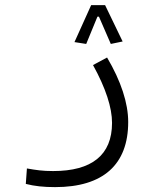

<svg xmlns="http://www.w3.org/2000/svg" viewBox="-20 -517 626 759"><path d="M197.8 222.7C387.7 222.7 486.8 133.8 486.8 -34.7C486.8 -108.9 458.5 -196.3 403.3 -289.6L347.7 -259.8C398.4 -168 422.9 -91.3 422.9 -31.2C422.9 96.2 342.8 159.2 189.9 159.2C147.9 159.2 123 155.3 86.4 148.9L82 210C116.2 218.8 152.3 222.7 197.8 222.7ZM395.5 -496.6H340.3L274.4 -350.6L320.8 -343.3L365.2 -451.2H371.1L418 -343.3L464.8 -353Z"/></svg>

Font: Cascadia Code Light
Style: Regular
Weight: 300
Monospace: yes
Designer: Aaron Bell
Foundry: Saja Typeworks
Version: Version 2404.023